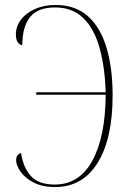

<svg xmlns="http://www.w3.org/2000/svg" viewBox="-20 -744 523 774"><path d="M202 10Q150 10 115 -8.5Q80 -27 62.5 -52.5Q45 -78 45 -98Q45 -122 65 -127Q73 -70 104 -35Q135 0 200 0Q300 0 352.5 -96.5Q405 -193 406 -362H126V-372H406Q403 -473 381.5 -550.5Q360 -628 316 -671Q272 -714 202 -714Q132 -714 101 -675Q70 -636 70 -562Q60 -562 52 -573Q44 -584 44 -605Q44 -637 64 -664Q84 -691 120.5 -707.5Q157 -724 204 -724Q283 -724 334 -679Q385 -634 409.5 -551.5Q434 -469 434 -359Q434 -185 373.5 -87.5Q313 10 202 10Z"/></svg>

Font: Noto Serif Display Condensed Thin
Style: Regular
Weight: 100
Width: 3
Designer: Monotype Design Team
Foundry: Monotype Imaging Inc.
Version: Version 2.009